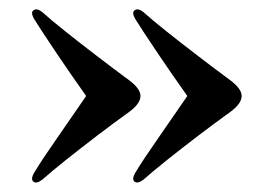

<svg xmlns="http://www.w3.org/2000/svg" viewBox="-20 -449 582 410"><path d="M496 -244Q496 -228 472.5 -210.5Q439 -186.5 403 -159Q367 -131.5 336 -106.8Q305 -82 286.5 -65.5Q274 -56 267.5 -61Q261 -66 268.5 -79.5Q286 -108.5 314.5 -149.2Q343 -190 380 -244Q347 -290.5 316.5 -335.8Q286 -381 268.5 -409Q261 -422.5 267.5 -427Q274.5 -432.5 286.5 -423Q304 -407 335.8 -381.8Q367.5 -356.5 403.8 -328.8Q440 -301 472 -277.5Q496 -259.5 496 -244ZM280 -244Q280 -228 256.5 -210.5Q223 -186.5 187 -159Q151 -131.5 120 -106.8Q89 -82 70.5 -65.5Q58 -56 51.5 -61Q45 -66 52.5 -79.5Q70 -108.5 98.5 -149.2Q127 -190 164 -244Q131 -290.5 100.5 -335.8Q70 -381 52.5 -409Q45 -422.5 51.5 -427Q58.5 -432.5 70.5 -423Q88 -407 119.8 -381.8Q151.5 -356.5 187.8 -328.8Q224 -301 256 -277.5Q280 -259.5 280 -244Z"/></svg>

Font: Fraunces 72pt SemiBold
Style: Regular
Weight: 600
Version: Version 1.000;[b76b70a41]